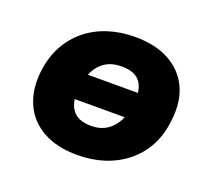

<svg xmlns="http://www.w3.org/2000/svg" viewBox="-96 -638 854 772"><g transform="rotate(20 331.5 -252.0)"><path d="M303 11Q215 11 155.5 -22Q96 -55 69 -114.5Q42 -174 50 -250Q57 -315 83.5 -364.5Q110 -414 151.5 -447.5Q193 -481 246 -498Q299 -515 360 -515Q448 -515 507.5 -482Q567 -449 594 -390.5Q621 -332 612 -255Q606 -189 579.5 -139.5Q553 -90 511 -56.5Q469 -23 416 -6Q363 11 303 11ZM314 -118Q353 -118 381 -136Q409 -154 425.5 -186.5Q442 -219 446 -264Q453 -322 430 -353.5Q407 -385 349 -385Q310 -385 282 -368Q254 -351 237.5 -318.5Q221 -286 216 -241Q210 -183 234 -150.5Q258 -118 314 -118ZM170 -197 188 -307H492L475 -197Z"/></g></svg>

Font: Nunito Sans 8pt Black
Style: Italic
Weight: 900
Italic angle: -9°
Version: Version 3.101;gftools[0.9.27]